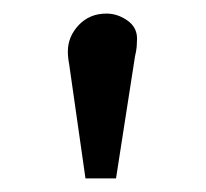

<svg xmlns="http://www.w3.org/2000/svg" viewBox="-20 -802 304 283"><path d="M106 -539 82 -707Q81 -712 80.5 -717Q80 -722 80 -726Q80 -748 96 -765Q112 -782 137 -782Q153 -782 167.5 -772Q182 -762 182 -745Q182 -740 181.5 -733.5Q181 -727 179 -719L151 -539Z"/></svg>

Font: Literata Variable Black
Style: Regular
Weight: 900
Designer: Latin by Veronika Burian and Jose Scaglione. Greek by Irene Vlachou. Cyrillic by Vera Evstafieva.
Foundry: TypeTogether
Version: Version 3.021